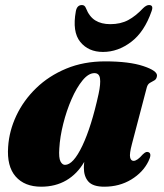

<svg xmlns="http://www.w3.org/2000/svg" viewBox="-20 -710 634 743"><path d="M490.5 -152.5Q480.5 -114.5 483.5 -101Q486.5 -87.5 497 -87.5Q511 -87.5 532 -112Q540.5 -120 545.2 -121.5Q550 -123 555 -121Q569 -115 554.5 -86Q533.5 -43 487.8 -15.2Q442 12.5 383.5 12.5Q340 12.5 322.2 -7.2Q304.5 -27 304.5 -61Q304.5 -70.5 306 -83.5Q279 -37 236.8 -12.2Q194.5 12.5 139.5 12.5Q75 12.5 40.5 -27Q6 -66.5 11.5 -142Q15.5 -203.5 43.2 -262.5Q71 -321.5 120 -369Q169 -416.5 236.5 -444.5Q304 -472.5 387 -472.5Q480 -472.5 534.8 -454.2Q589.5 -436 587.5 -416.5Q586 -404 577.8 -399.2Q569.5 -394.5 560.5 -389.5Q551.5 -384.5 548 -371.5ZM209.5 -135.5Q207 -99 214 -85.5Q221 -72 231.5 -72Q263.5 -72 298.8 -146.2Q334 -220.5 361.5 -346.5Q370 -386 367 -406.5Q364 -427 345.5 -427Q322.5 -427 299.5 -399Q276.5 -371 257 -326.5Q237.5 -282 224.8 -231.2Q212 -180.5 209.5 -135.5ZM407 -616.5Q446.5 -616.5 476 -632.2Q505.5 -648 534 -678.5Q546.5 -690.5 556.5 -690.5Q575.5 -690.5 566.5 -666.5Q539 -587 487.8 -548Q436.5 -509 378.5 -509Q322 -509 290.5 -548Q259 -587 273.5 -666.5Q278 -690.5 297 -690.5Q308 -690.5 312.5 -678.5Q325.5 -645.5 348.8 -631Q372 -616.5 407 -616.5Z"/></svg>

Font: Fraunces 72pt Black
Style: Italic
Weight: 900
Italic angle: -16°
Version: Version 1.000;[b76b70a41]